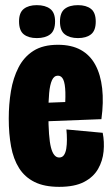

<svg xmlns="http://www.w3.org/2000/svg" viewBox="-20 -714 437 746"><path d="M210 12Q152 12 114 -7Q76 -26 54 -61Q32 -96 23 -145Q14 -194 14 -253Q14 -309 22.5 -360Q31 -411 52 -452Q73 -493 110 -516.5Q147 -540 205 -540Q258 -540 294 -520Q330 -500 350.5 -462Q371 -424 377 -370.5Q383 -317 374 -251L116 -241V-313L244 -318L230 -268Q235 -322 234 -355.5Q233 -389 226 -404.5Q219 -420 205 -420Q190 -420 182 -402.5Q174 -385 171 -352.5Q168 -320 168 -274Q168 -180 178 -141Q188 -102 210 -102Q222 -102 228.5 -111.5Q235 -121 237.5 -136.5Q240 -152 240 -171.5Q240 -191 238 -211L379 -198Q386 -163 382.5 -126Q379 -89 361 -57.5Q343 -26 306.5 -7Q270 12 210 12ZM283 -566Q251 -566 232 -580.5Q213 -595 213 -630Q213 -665 231.5 -679.5Q250 -694 283 -694Q315 -694 333.5 -679.5Q352 -665 352 -630Q352 -595 333.5 -580.5Q315 -566 283 -566ZM123 -566Q91 -566 72.5 -580.5Q54 -595 54 -631Q54 -665 72.5 -679.5Q91 -694 123 -694Q156 -694 175 -679.5Q194 -665 194 -631Q194 -595 175 -580.5Q156 -566 123 -566Z"/></svg>

Font: Bricolage Grotesque 96pt ExtraBold Condensed
Style: Regular
Weight: 800
Width: 3
Version: Version 1.001;gftools[0.9.33.dev8+g029e19f]